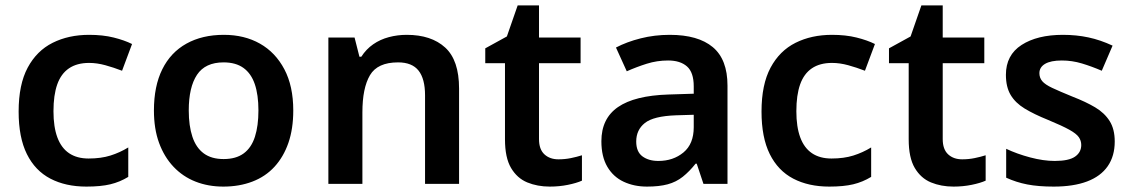

<svg xmlns="http://www.w3.org/2000/svg" viewBox="-20 -681 4188 711"><path d="M300 10Q223 10 166.5 -19.5Q110 -49 79.5 -110.5Q49 -172 49 -268Q49 -368 82.5 -430.5Q116 -493 175 -522.5Q234 -552 310 -552Q361 -552 401 -542Q441 -532 469 -518L432 -419Q401 -431 370 -439.5Q339 -448 310 -448Q265 -448 235.5 -428Q206 -408 192 -368.5Q178 -329 178 -269Q178 -211 192.5 -172Q207 -133 236 -113.5Q265 -94 308 -94Q354 -94 389 -105Q424 -116 455 -135V-26Q424 -7 388.5 1.5Q353 10 300 10Z M1066 -272Q1066 -204 1048 -152Q1030 -100 996.5 -63.5Q963 -27 914.5 -8.5Q866 10 807 10Q751 10 704 -8.5Q657 -27 622.5 -63.5Q588 -100 569 -152Q550 -204 550 -272Q550 -362 581 -424.5Q612 -487 670.5 -519.5Q729 -552 809 -552Q885 -552 942.5 -519.5Q1000 -487 1033 -424.5Q1066 -362 1066 -272ZM679 -272Q679 -215 692.5 -174.5Q706 -134 734.5 -113Q763 -92 808 -92Q854 -92 882.5 -113Q911 -134 924 -174.5Q937 -215 937 -272Q937 -330 923.5 -369.5Q910 -409 881.5 -429.5Q853 -450 808 -450Q740 -450 709.5 -404Q679 -358 679 -272Z M1486 -552Q1577 -552 1628.5 -505Q1680 -458 1680 -353V0H1554V-328Q1554 -389 1530 -419.5Q1506 -450 1454 -450Q1378 -450 1350 -402.5Q1322 -355 1322 -265V0H1196V-542H1293L1311 -471H1318Q1336 -499 1362 -517Q1388 -535 1420 -543.5Q1452 -552 1486 -552Z M2048 -91Q2072 -91 2094 -95.5Q2116 -100 2135 -106V-12Q2115 -3 2083 3.5Q2051 10 2016 10Q1970 10 1932.5 -5.5Q1895 -21 1872.5 -59Q1850 -97 1850 -165V-447H1777V-502L1857 -546L1897 -661H1976V-542H2130V-447H1976V-166Q1976 -128 1996 -109.5Q2016 -91 2048 -91Z M2460 -552Q2565 -552 2619.5 -506.5Q2674 -461 2674 -364V0H2585L2560 -75H2556Q2533 -46 2508.5 -26.5Q2484 -7 2452.5 1.5Q2421 10 2376 10Q2328 10 2289.5 -8Q2251 -26 2229 -63.5Q2207 -101 2207 -158Q2207 -242 2268.5 -284.5Q2330 -327 2455 -331L2549 -334V-361Q2549 -413 2524 -435Q2499 -457 2454 -457Q2413 -457 2375 -445Q2337 -433 2301 -417L2261 -505Q2301 -526 2352.5 -539Q2404 -552 2460 -552ZM2483 -254Q2400 -251 2368 -225.5Q2336 -200 2336 -157Q2336 -119 2359 -102Q2382 -85 2418 -85Q2473 -85 2511 -116.5Q2549 -148 2549 -210V-256Z M3051 10Q2974 10 2917.5 -19.5Q2861 -49 2830.5 -110.5Q2800 -172 2800 -268Q2800 -368 2833.5 -430.5Q2867 -493 2926 -522.5Q2985 -552 3061 -552Q3112 -552 3152 -542Q3192 -532 3220 -518L3183 -419Q3152 -431 3121 -439.5Q3090 -448 3061 -448Q3016 -448 2986.5 -428Q2957 -408 2943 -368.5Q2929 -329 2929 -269Q2929 -211 2943.5 -172Q2958 -133 2987 -113.5Q3016 -94 3059 -94Q3105 -94 3140 -105Q3175 -116 3206 -135V-26Q3175 -7 3139.5 1.5Q3104 10 3051 10Z M3543 -91Q3567 -91 3589 -95.5Q3611 -100 3630 -106V-12Q3610 -3 3578 3.5Q3546 10 3511 10Q3465 10 3427.5 -5.5Q3390 -21 3367.5 -59Q3345 -97 3345 -165V-447H3272V-502L3352 -546L3392 -661H3471V-542H3625V-447H3471V-166Q3471 -128 3491 -109.5Q3511 -91 3543 -91Z M4108 -157Q4108 -103 4082 -65.5Q4056 -28 4005.5 -9Q3955 10 3882 10Q3825 10 3784 2Q3743 -6 3706 -23V-130Q3746 -111 3795 -98Q3844 -85 3886 -85Q3938 -85 3961 -101Q3984 -117 3984 -144Q3984 -160 3975 -173Q3966 -186 3940 -200.5Q3914 -215 3861 -237Q3809 -258 3774.5 -279Q3740 -300 3722.5 -329.5Q3705 -359 3705 -404Q3705 -477 3763 -514.5Q3821 -552 3916 -552Q3966 -552 4010.5 -542.5Q4055 -533 4100 -512L4060 -419Q4023 -435 3986.5 -446Q3950 -457 3912 -457Q3871 -457 3850 -444.5Q3829 -432 3829 -410Q3829 -393 3839.5 -380.5Q3850 -368 3876.5 -355.5Q3903 -343 3952 -323Q4001 -304 4035.5 -283.5Q4070 -263 4089 -233Q4108 -203 4108 -157Z"/></svg>

Font: Noto Sans Armenian SemiBold
Style: Regular
Weight: 600
Designer: Monotype Design Team
Foundry: Monotype Imaging Inc.
Version: Version 2.007